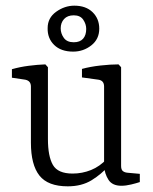

<svg xmlns="http://www.w3.org/2000/svg" viewBox="-20 -649 541 677"><path d="M364 -65Q338 -35 303 -13.5Q268 8 219 8Q149 8 119 -30Q89 -68 89 -146V-344Q89 -364 69 -368L22 -375V-405Q50 -413 81 -417Q112 -421 140 -422L149 -412V-159Q149 -98 166.5 -67.5Q184 -37 236 -37Q270 -37 301 -49.5Q332 -62 357 -89ZM473 -7Q461 -3 442.5 1.5Q424 6 408 6Q376 6 362.5 -15Q349 -36 347 -63V-344Q347 -365 327 -368L269 -376V-406Q298 -414 334 -418Q370 -422 398 -422L407 -412V-64Q407 -51 413 -46Q419 -41 429 -40L473 -36ZM238 -467Q195 -467 171 -490.5Q147 -514 148 -550Q148 -586 178 -607.5Q208 -629 242 -629Q283 -629 306.5 -606Q330 -583 330 -548Q330 -511 302 -489Q274 -467 238 -467ZM240 -500Q262 -500 273 -512.5Q284 -525 284 -547Q284 -564 273.5 -579.5Q263 -595 240 -595Q218 -595 206 -582Q194 -569 194 -549Q194 -531 205 -515.5Q216 -500 240 -500Z"/></svg>

Font: Rasa Light
Style: Regular
Weight: 300
Designer: Anna Giedrys (Yrsa+Rasa design), David Brezina (Yrsa art-direction, Rasa art-direction, design)
Foundry: Rosetta Type Foundry
Version: Version 2.004